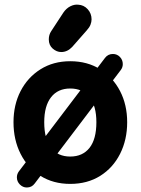

<svg xmlns="http://www.w3.org/2000/svg" viewBox="-20 -802 625 853"><path d="M292 15Q216.8 15 159.8 -20.6Q102.8 -56.2 71.4 -118.6Q40 -181 40 -259Q40 -336.2 71.4 -397.2Q102.8 -458.2 159.8 -494.1Q216.8 -530 292 -530Q368.2 -530 425.1 -494.1Q482 -458.2 513.5 -397.2Q545 -336.2 545 -259Q545 -181 513.5 -118.6Q482 -56.2 425.1 -20.6Q368.2 15 292 15ZM292 -106.5Q347.2 -106.5 377.8 -145.2Q408.2 -184 408.2 -259Q408.2 -331.2 377.8 -370Q347.2 -408.8 292 -408.8Q237 -408.8 206.8 -370Q176.5 -331.2 176.5 -259Q176.5 -184 206.8 -145.2Q237 -106.5 292 -106.5ZM99 31Q81.5 31 68.2 17.6Q55 4.2 55 -14Q55 -28.8 64 -40.8L446.5 -544.8Q459.8 -562.2 481.5 -562.2Q500 -562.2 512.8 -549Q525.5 -535.8 525.5 -517.2Q525.5 -502.5 516.5 -490.8L134.2 13.2Q121.2 31 99 31ZM252 -570.8Q231.8 -570.8 214.2 -586.1Q196.8 -601.5 196.8 -626.8Q196.8 -647.5 207.5 -663.5L261.5 -746Q274.5 -765 292.4 -774Q310.2 -783 327.2 -781.2Q352.5 -780 369.6 -761.1Q386.8 -742.2 386.8 -716Q386.8 -704.5 382 -692.2Q377.2 -680 365.2 -666.8L300.5 -593.2Q279.2 -570.8 252 -570.8Z"/></svg>

Font: National Park
Style: Regular
Weight: 400
Designer: Andrea Herstowski, Ben Hoepner
Version: Version 1.009